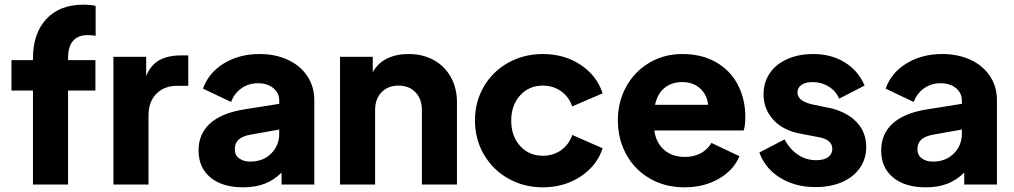

<svg xmlns="http://www.w3.org/2000/svg" viewBox="-20 -789 4338 821"><path d="M121 -402H29V-532H121V-540Q121 -646 178 -707.5Q235 -769 336 -769Q366 -769 389 -764V-636Q370 -639 356 -639Q271 -639 271 -540V-532H388V-402H271V0H121Z M465 -546H605V-464Q625 -512 662 -532Q699 -552 753 -552H785V-422H738Q682 -422 648.5 -388Q615 -354 615 -294V0H465Z M829 -146Q829 -216 877.5 -260.5Q926 -305 1023 -321L1174 -345V-360Q1174 -391 1149 -412Q1124 -433 1083 -433Q1043 -433 1012.5 -411.5Q982 -390 968 -353L848 -410Q872 -478 937.5 -518Q1003 -558 1090 -558Q1158 -558 1211.5 -533Q1265 -508 1294.5 -463Q1324 -418 1324 -360V0H1184V-51Q1152 -19 1112 -3.5Q1072 12 1020 12Q931 12 880 -30Q829 -72 829 -146ZM1050 -98Q1105 -98 1139.5 -132.5Q1174 -167 1174 -218V-235L1050 -213Q1017 -207 1000.5 -192Q984 -177 984 -151Q984 -126 1002.5 -112Q1021 -98 1050 -98Z M1434 -546H1574V-480Q1595 -519 1634.5 -538.5Q1674 -558 1727 -558Q1788 -558 1835 -532Q1882 -506 1908 -459Q1934 -412 1934 -351V0H1784V-319Q1784 -366 1756.5 -394.5Q1729 -423 1684 -423Q1639 -423 1611.5 -394.5Q1584 -366 1584 -319V0H1434Z M2011 -274Q2011 -354 2049 -419Q2087 -484 2153.5 -521Q2220 -558 2301 -558Q2393 -558 2462.5 -512Q2532 -466 2557 -390L2427 -334Q2413 -375 2379 -399Q2345 -423 2301 -423Q2242 -423 2204 -381Q2166 -339 2166 -273Q2166 -207 2204 -165Q2242 -123 2301 -123Q2346 -123 2379.5 -147Q2413 -171 2427 -212L2557 -155Q2533 -81 2463 -34.5Q2393 12 2301 12Q2220 12 2153.5 -25.5Q2087 -63 2049 -128.5Q2011 -194 2011 -274Z M2622 -274Q2622 -354 2658 -419Q2694 -484 2757 -521Q2820 -558 2897 -558Q2981 -558 3042 -523Q3103 -488 3135 -426.5Q3167 -365 3167 -289Q3167 -252 3160 -231H2778Q2785 -179 2819.5 -148.5Q2854 -118 2909 -118Q2948 -118 2977 -134Q3006 -150 3022 -178L3142 -121Q3117 -61 3053.5 -24.5Q2990 12 2907 12Q2823 12 2758 -26Q2693 -64 2657.5 -129.5Q2622 -195 2622 -274ZM3008 -341Q3003 -385 2973 -411.5Q2943 -438 2897 -438Q2852 -438 2821.5 -413Q2791 -388 2781 -341Z M3227 -137 3335 -193Q3357 -151 3392 -127.5Q3427 -104 3470 -104Q3503 -104 3521 -117Q3539 -130 3539 -153Q3539 -171 3525 -184Q3511 -197 3483 -202L3390 -220Q3322 -236 3283.5 -280.5Q3245 -325 3245 -386Q3245 -437 3271.5 -476Q3298 -515 3346.5 -536.5Q3395 -558 3458 -558Q3534 -558 3592 -522.5Q3650 -487 3677 -423L3568 -367Q3555 -399 3524 -418.5Q3493 -438 3455 -438Q3424 -438 3407 -426Q3390 -414 3390 -393Q3390 -376 3404.5 -363.5Q3419 -351 3451 -343L3538 -325Q3608 -306 3646 -263.5Q3684 -221 3684 -161Q3684 -110 3657 -71Q3630 -32 3581 -10.5Q3532 11 3467 11Q3381 11 3316.5 -28.5Q3252 -68 3227 -137Z M3748 -146Q3748 -216 3796.5 -260.5Q3845 -305 3942 -321L4093 -345V-360Q4093 -391 4068 -412Q4043 -433 4002 -433Q3962 -433 3931.5 -411.5Q3901 -390 3887 -353L3767 -410Q3791 -478 3856.5 -518Q3922 -558 4009 -558Q4077 -558 4130.5 -533Q4184 -508 4213.5 -463Q4243 -418 4243 -360V0H4103V-51Q4071 -19 4031 -3.5Q3991 12 3939 12Q3850 12 3799 -30Q3748 -72 3748 -146ZM3969 -98Q4024 -98 4058.5 -132.5Q4093 -167 4093 -218V-235L3969 -213Q3936 -207 3919.5 -192Q3903 -177 3903 -151Q3903 -126 3921.5 -112Q3940 -98 3969 -98Z"/></svg>

Font: Eudoxus Sans ExtraBold
Style: Regular
Weight: 800
Designer: Stijn de Vries
Foundry: tokotype
Version: Version 2.005